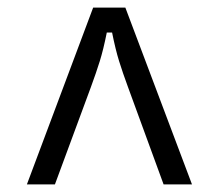

<svg xmlns="http://www.w3.org/2000/svg" viewBox="-20 -783 578 507"><path d="M51 -296 226 -763H311L487 -296H412L318 -553Q304 -591 294.5 -621.5Q285 -652 276 -697H262Q253 -652 243.5 -621.5Q234 -591 220 -553L125 -296Z"/></svg>

Font: Open Sauce Sans
Style: Regular
Weight: 400
Designer: Alfredo Marco Pradil
Foundry: Creative Sauce Fz LLC
Version: Version 1.477